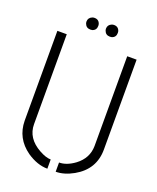

<svg xmlns="http://www.w3.org/2000/svg" viewBox="-150 -901 813 994"><g transform="rotate(20 256.5 -403.5)"><path d="M163.1 -780.3Q163.1 -801.8 184.6 -810.5Q190.4 -812.5 196.3 -812.5Q220.7 -812.5 227.5 -789.1Q228.5 -785.2 228.5 -780.3Q228.5 -755.9 206.1 -749Q201.2 -748 196.3 -748Q172.9 -748 165 -769.5Q163.1 -775.4 163.1 -780.3ZM270.5 -780.3Q270.5 -801.8 292 -810.5Q297.9 -812.5 303.7 -812.5Q328.1 -812.5 335 -789.1Q335.9 -785.2 335.9 -780.3Q335.9 -755.9 313.5 -749Q308.6 -748 303.7 -748Q280.3 -748 272.5 -769.5Q270.5 -775.4 270.5 -780.3ZM38.1 -188.5V-683.6H89.8V-188.5Q89.8 -110.4 169.9 -66.4Q207 -45.9 233.4 -45.9V4.9Q177.7 4.9 120.1 -34.2Q39.1 -91.8 38.1 -188.5ZM279.3 4.9V-45.9Q320.3 -45.9 364.3 -78.1Q421.9 -121.1 422.9 -188.5V-683.6H474.6V-188.5Q474.6 -79.1 376 -23.4Q325.2 4.9 279.3 4.9Z"/></g></svg>

Font: Post No Bills Colombo
Style: Regular
Weight: 400
Designer: Kosala Senevirathne, Siva Puranthara, Lasantha Premarathna, Tharique Azeez
Foundry: Mooniak
Version: Version 1.220 ; ttfautohint (v1.6)